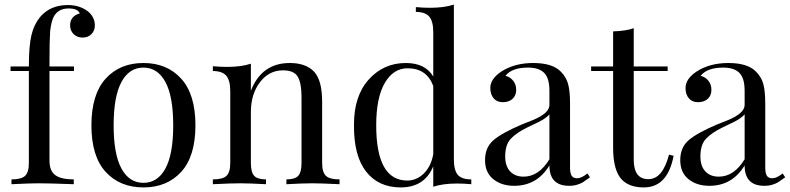

<svg xmlns="http://www.w3.org/2000/svg" viewBox="-20 -804 3448 838"><path d="M157 -732Q201 -782 276 -782Q327 -782 363 -755Q394 -730 394 -693Q394 -670 379 -655Q364 -640 341 -640Q317 -640 301.5 -655Q286 -670 286 -694Q286 -714 297.5 -727.5Q309 -741 328 -745Q321 -767 279 -767Q233 -767 214 -730Q204 -710 199 -670Q196 -629 196 -540V-514H303V-494H196V-103Q196 -58 221.5 -39.5Q247 -21 302 -21V0Q193 -4 148 -4Q114 -4 30 0V-21Q73 -21 89.5 -36.5Q106 -52 106 -93V-494H26V-514H106Q106 -603 117 -650Q128 -697 157 -732Z M771 -460.5Q833 -392 833 -257Q833 -122 771 -54Q709 14 606 14Q503 14 441 -54Q379 -122 379 -257Q379 -392 441 -460.5Q503 -529 606 -529Q709 -529 771 -460.5ZM510 -446Q476 -383 476 -257Q476 -131 510 -68.5Q544 -6 606 -6Q668 -6 702 -68.5Q736 -131 736 -257Q736 -383 702 -446Q668 -509 606 -509Q544 -509 510 -446Z M1245 -529Q1315 -529 1351 -491Q1386 -453 1386 -360V-93Q1386 -52 1402.5 -36.5Q1419 -21 1462 -21V0Q1381 -4 1342 -4Q1305 -4 1230 0V-21Q1267 -21 1281.5 -36.5Q1296 -52 1296 -93V-382Q1296 -440 1280 -468.5Q1264 -497 1215 -497Q1154 -497 1114.5 -445Q1075 -393 1075 -315V-93Q1075 -52 1089.5 -36.5Q1104 -21 1141 -21V0Q1066 -4 1029 -4Q990 -4 909 0V-21Q952 -21 968.5 -36.5Q985 -52 985 -93V-406Q985 -453 967.5 -473.5Q950 -494 909 -494V-515Q941 -512 971 -512Q1033 -512 1075 -526V-408Q1122 -529 1245 -529Z M2037 -21V0Q2005 -3 1975 -3Q1913 -3 1871 11V-78Q1833 14 1729 14Q1632 14 1578 -55Q1524 -124 1525 -257Q1524 -384 1589 -456.5Q1654 -529 1751 -529Q1836 -529 1871 -470V-664Q1871 -711 1853.5 -731.5Q1836 -752 1795 -752V-773Q1827 -770 1857 -770Q1919 -770 1961 -784V-109Q1961 -61 1978 -41Q1995 -21 2037 -21ZM1759 -506Q1697 -506 1659.5 -442Q1622 -378 1622 -257Q1622 -16 1758 -16Q1798 -16 1829.5 -46.5Q1861 -77 1871 -131V-429Q1842 -506 1759 -506Z M2285 -509Q2214 -509 2186 -473Q2207 -468 2220 -451.5Q2233 -435 2233 -412Q2233 -387 2217 -372.5Q2201 -358 2174 -358Q2149 -358 2134.5 -375Q2120 -392 2120 -420Q2120 -459 2167 -491Q2225 -529 2307 -529Q2392 -529 2428 -491Q2451 -468 2459.5 -437.5Q2468 -407 2468 -351V-73Q2468 -48 2475 -37Q2482 -26 2499 -26Q2518 -26 2544 -47L2555 -30Q2533 -14 2524 -8.5Q2515 -3 2499.5 2Q2484 7 2464 7Q2378 7 2378 -82Q2324 7 2224 7Q2169 7 2133 -22Q2097 -51 2097 -105Q2097 -160 2133 -191.5Q2169 -223 2258 -261L2306 -280Q2378 -310 2378 -346V-408Q2378 -463 2355 -486Q2332 -509 2285 -509ZM2282 -248Q2233 -224 2209 -198Q2185 -172 2185 -121Q2185 -79 2206.5 -56Q2228 -33 2265 -33Q2332 -33 2378 -109V-305Q2371 -296 2353 -284Q2338 -274 2282 -248Z M2746 -514H2894V-494H2746V-107Q2746 -22 2810 -22Q2872 -22 2900 -129L2920 -124Q2894 14 2790 14Q2728 14 2695 -19Q2656 -59 2656 -159V-494H2560V-514H2656V-667Q2714 -669 2746 -681Z M3137 -509Q3066 -509 3038 -473Q3059 -468 3072 -451.5Q3085 -435 3085 -412Q3085 -387 3069 -372.5Q3053 -358 3026 -358Q3001 -358 2986.5 -375Q2972 -392 2972 -420Q2972 -459 3019 -491Q3077 -529 3159 -529Q3244 -529 3280 -491Q3303 -468 3311.5 -437.5Q3320 -407 3320 -351V-73Q3320 -48 3327 -37Q3334 -26 3351 -26Q3370 -26 3396 -47L3407 -30Q3385 -14 3376 -8.5Q3367 -3 3351.5 2Q3336 7 3316 7Q3230 7 3230 -82Q3176 7 3076 7Q3021 7 2985 -22Q2949 -51 2949 -105Q2949 -160 2985 -191.5Q3021 -223 3110 -261L3158 -280Q3230 -310 3230 -346V-408Q3230 -463 3207 -486Q3184 -509 3137 -509ZM3134 -248Q3085 -224 3061 -198Q3037 -172 3037 -121Q3037 -79 3058.5 -56Q3080 -33 3117 -33Q3184 -33 3230 -109V-305Q3223 -296 3205 -284Q3190 -274 3134 -248Z"/></svg>

Font: Playfair Display
Style: Regular
Weight: 400
Designer: Claus Eggers S?rensen
Foundry: Claus Eggers S?rensen
Version: Version 1.003